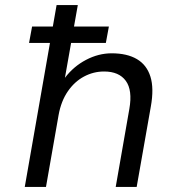

<svg xmlns="http://www.w3.org/2000/svg" viewBox="-20 -740 672 760"><path d="M95 -570 107 -635H411L399 -570ZM78 0 204 -720H288L237 -432Q271 -477 320.5 -503Q370 -529 422 -529Q483 -529 522 -506Q561 -483 575.5 -436.5Q590 -390 577 -318L521 0H438L492 -309Q505 -383 478 -420Q451 -457 392 -457Q350 -457 312.5 -437Q275 -417 248.5 -378.5Q222 -340 212 -285L162 0Z"/></svg>

Font: DM Sans 11pt
Style: Italic
Weight: 400
Italic angle: -10°
Version: Version 4.004;gftools[0.9.30]